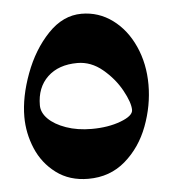

<svg xmlns="http://www.w3.org/2000/svg" viewBox="-41 -574 493 548"><g transform="rotate(-5 205.0 -299.5)"><path d="M24 -256Q24 -313 48.5 -379Q73 -445 116 -490Q159 -535 212 -535Q261 -535 300.5 -506Q340 -477 362.5 -427Q385 -377 385 -317Q385 -257 363 -198.5Q341 -140 297 -102Q253 -64 191 -64Q137 -64 99 -92.5Q61 -121 42.5 -165Q24 -209 24 -256ZM332 -249Q332 -270 312.5 -305.5Q293 -341 260 -368.5Q227 -396 188 -396Q134 -396 102.5 -366Q71 -336 71 -285Q71 -264 89 -246Q107 -228 139.5 -216.5Q172 -205 213 -205Q260 -205 296 -218.5Q332 -232 332 -249Z"/></g></svg>

Font: Rakkas
Style: Regular
Weight: 400
Designer: Zeynep Akay
Foundry: Zeynep Akay
Version: Version 2.000